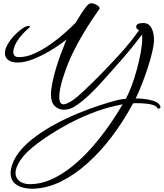

<svg xmlns="http://www.w3.org/2000/svg" viewBox="-20 -600 1003 1176"><path d="M184 556Q153 557 120.5 549Q88 541 66.5 519.5Q45 498 45 461Q45 456 45.5 450Q46 444 47 438Q57 383 96 333Q135 283 193.5 239.5Q252 196 320 159.5Q388 123 457.5 94.5Q527 66 588 46Q649 26 692 15Q707 11 721.5 8.5Q736 6 751 5Q751 4 751.5 4Q752 4 752 3Q769 -28 786.5 -75Q804 -122 818.5 -175.5Q833 -229 842 -278.5Q851 -328 851 -363Q851 -371 851 -377Q851 -383 850 -388Q790 -309 733.5 -244Q677 -179 620 -116Q574 -64 528 -20Q482 24 438 52Q406 72 371 72Q339 72 315.5 49.5Q292 27 292 -22Q292 -49 300.5 -92Q309 -135 323 -181.5Q337 -228 351 -265L387 -358Q338 -319 283.5 -287Q229 -255 179 -236Q129 -217 90 -217Q49 -217 29.5 -233Q10 -249 10 -274Q10 -300 28 -330.5Q46 -361 74 -389Q102 -417 132 -435Q137 -437 142 -438.5Q147 -440 151 -441H157Q160 -441 163 -438Q166 -435 159 -430Q139 -414 118 -391Q97 -368 81.5 -342Q66 -316 62 -290Q57 -250 96 -250Q141 -250 190 -272Q239 -294 286.5 -327Q334 -360 374.5 -396Q415 -432 443 -460Q460 -489 477.5 -516.5Q495 -544 510.5 -562Q526 -580 537 -580Q553 -580 571 -570Q582 -565 587 -557.5Q592 -550 588 -544Q572 -522 545 -481.5Q518 -441 487 -389Q456 -337 427 -278Q398 -219 378 -160Q373 -146 364.5 -119Q356 -92 349.5 -62Q343 -32 343 -6Q343 39 369 39Q387 39 424 15Q452 -4 498 -47.5Q544 -91 594 -142Q656 -205 717.5 -272.5Q779 -340 832 -415Q814 -423 814 -436Q814 -459 858 -459Q892 -459 908.5 -427Q925 -395 923 -346Q922 -323 912.5 -282Q903 -241 887 -191Q871 -141 851.5 -90.5Q832 -40 811 3Q822 3 833 3.5Q844 4 855 5Q888 8 920.5 18Q953 28 961 49Q963 53 963 54Q963 62 956 64Q955 64 953.5 64.5Q952 65 950 65Q943 65 942 59Q936 48 910 41Q884 34 850 33Q843 32 835.5 32Q828 32 820 32Q814 32 807.5 32Q801 32 795 33Q737 141 666.5 234.5Q596 328 517 399Q438 470 354 511.5Q270 553 184 556ZM164 528Q229 528 293 499.5Q357 471 418 422.5Q479 374 535.5 311Q592 248 641.5 178Q691 108 731 39Q720 41 709.5 43.5Q699 46 688 48Q614 64 530.5 97.5Q447 131 365 177.5Q283 224 210 278Q137 333 106 379.5Q75 426 75 459Q75 490 99 509Q123 528 164 528Z"/></svg>

Font: WindSong Medium
Style: Regular
Weight: 500
Designer: Robert E. Leuschke
Foundry: Robert E. Leuschke
Version: Version 1.010; ttfautohint (v1.8.3)